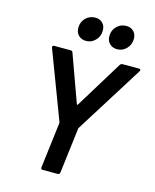

<svg xmlns="http://www.w3.org/2000/svg" viewBox="-132 -1005 882 1093"><g transform="rotate(15 308.5 -458.5)"><path d="M216 -13 249 -281V-287L98 -686Q97 -688 97 -691Q97 -700 108 -700H204Q214 -700 217 -691L318 -412Q321 -408 324 -412L495 -691Q501 -700 510 -700H607Q614 -700 616 -696Q618 -692 614 -686L364 -287L361 -281L328 -13Q328 -8 324 -4.5Q320 -1 315 -1H226Q221 -1 218 -4.5Q215 -8 216 -13ZM396 -835Q396 -870 419 -893Q442 -916 475 -916Q502 -916 518.5 -899.5Q535 -883 535 -856Q535 -821 512 -797.5Q489 -774 458 -774Q430 -774 413 -791Q396 -808 396 -835ZM213 -835Q213 -870 236 -893Q259 -916 292 -916Q319 -916 335.5 -899.5Q352 -883 352 -856Q352 -821 329 -797.5Q306 -774 275 -774Q247 -774 230 -791Q213 -808 213 -835Z"/></g></svg>

Font: Barlow SemiBold
Style: Italic
Weight: 600
Italic angle: -7°
Designer: Jeremy Tribby
Foundry: Tribby Type
Version: Version 1.408